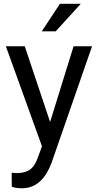

<svg xmlns="http://www.w3.org/2000/svg" viewBox="-20 -770 513 1003"><path d="M249 81.5Q202.1 205.6 107.4 212.9L92.3 213.4Q63.5 213.4 41.5 205.6L41 132.3L65.4 134.3Q111.3 134.3 137.2 115.5Q163.1 96.7 179.7 47.9L199.2 -5.9L10.7 -528.3H109.4L241.7 -132.8L364.3 -528.3H460.9ZM198.2 -606.4 293 -750H401.9L271 -606.4Z"/></svg>

Font: Roboto21382017
Style: Regular
Weight: 400
Designer: Christian Robertson
Foundry: Google
Version: Version 2.138; 2017